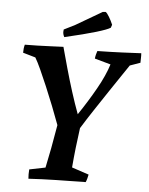

<svg xmlns="http://www.w3.org/2000/svg" viewBox="-58 -890 733 944"><g transform="rotate(5 309.0 -418.0)"><path d="M118 7Q116 -14 118 -39L197 -55Q206 -96 216.5 -152Q227 -208 237 -268Q221 -312 202 -360Q183 -408 164 -453Q145 -498 128.5 -534Q112 -570 100 -590L38 -608Q38 -631 43 -648Q71 -648 105.5 -649Q140 -650 174 -651.5Q208 -653 233 -654Q246 -606 261.5 -550.5Q277 -495 295 -438Q313 -381 332 -330Q378 -398 416 -465.5Q454 -533 471 -588L392 -610Q393 -620 395.5 -630Q398 -640 401 -648Q465 -649 523 -651.5Q581 -654 617 -656Q618 -644 617.5 -632.5Q617 -621 617 -609L566 -591Q556 -576 531.5 -540Q507 -504 475 -456Q443 -408 409.5 -357.5Q376 -307 349 -263Q342 -213 336.5 -164.5Q331 -116 327 -67L411 -39Q409 -29 406.5 -19.5Q404 -10 400 -1Q325 0 254.5 1.5Q184 3 118 7ZM233 -702Q226 -715 226 -727L227 -739L281 -766L411 -842L425 -843Q432 -839 443 -820.5Q454 -802 462 -783L457 -768Q442 -758 387 -741.5Q332 -725 233 -702Z"/></g></svg>

Font: Labrada SemiBold
Style: Italic
Weight: 600
Italic angle: -7°
Designer: Mercedes Jáuregui
Foundry: Omnibus-Type Team
Version: Version 1.000; ttfautohint (v1.8.4.7-5d5b)